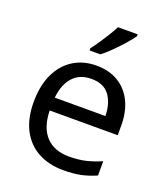

<svg xmlns="http://www.w3.org/2000/svg" viewBox="-141 -865 847 973"><g transform="rotate(20 282.0 -378.0)"><path d="M292 -546Q361 -546 410.5 -516Q460 -486 486.5 -431.5Q513 -377 513 -304V-251H146Q148 -160 192.5 -112.5Q237 -65 317 -65Q368 -65 407.5 -74.5Q447 -84 489 -102V-25Q448 -7 408 1.5Q368 10 313 10Q237 10 178.5 -21Q120 -52 87.5 -113.5Q55 -175 55 -264Q55 -352 84.5 -415Q114 -478 167.5 -512Q221 -546 292 -546ZM291 -474Q228 -474 191.5 -433.5Q155 -393 148 -321H421Q420 -389 389 -431.5Q358 -474 291 -474ZM433 -756Q421 -738 396 -709.5Q371 -681 342.5 -652.5Q314 -624 290 -606H232V-618Q247 -637 264.5 -663Q282 -689 299 -716.5Q316 -744 327 -766H433Z"/></g></svg>

Font: Noto Kufi Arabic
Style: Regular
Weight: 400
Designer: Monotype Design Team, David Williams, Khaled Hosny
Foundry: Google LLC
Version: Version 2.109; ttfautohint (v1.8.4.7-5d5b)